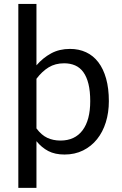

<svg xmlns="http://www.w3.org/2000/svg" viewBox="-20 -756 600 948"><path d="M160 -122Q184.5 -89 213.5 -75.5Q242.5 -62 278.5 -62Q349.5 -62 387.5 -112.5Q425.5 -163 425.5 -256.5Q425.5 -306 416.8 -341.5Q408 -377 391.5 -399.8Q375 -422.5 351 -433Q327 -443.5 296.5 -443.5Q253 -443.5 220.2 -423.5Q187.5 -403.5 160 -367ZM160 -433.5Q192 -470.5 232.5 -492.5Q273 -514.5 325.5 -514.5Q369.5 -514.5 405 -498Q440.5 -481.5 465.5 -448.8Q490.5 -416 504 -367.8Q517.5 -319.5 517.5 -256.5Q517.5 -200.5 502.5 -152.2Q487.5 -104 459.2 -68.8Q431 -33.5 390.2 -13.2Q349.5 7 298.5 7Q251.5 7 218.5 -10.2Q185.5 -27.5 160 -59V171.5H70.5V-736.5H160Z"/></svg>

Font: Lato-Regular
Style: Regular
Weight: 400
Designer: Lukasz Dziedzic with Adam Twardoch and Botio Nikoltchev
Foundry: tyPoland Lukasz Dziedzic
Version: Version 2.015; 2015-08-06; http://www.latofonts.com/